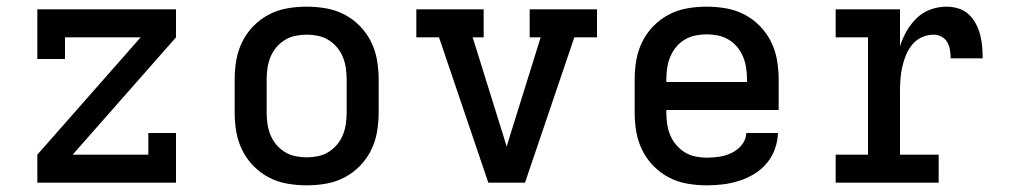

<svg xmlns="http://www.w3.org/2000/svg" viewBox="-20 -548 3040 576"><path d="M92 0V-84L402 -436H175V-371H92V-520H508V-436L198 -84H425V-149H508V0Z M900 8Q871 8 842 3Q813 -2 787 -15.5Q761 -29 740.5 -50Q720 -71 707 -97Q694 -123 689 -152Q684 -181 684 -210V-310Q684 -339 689 -368Q694 -397 707 -423Q720 -449 740.5 -470Q761 -491 787 -504.5Q813 -518 842 -523Q871 -528 900 -528Q929 -528 958 -523Q987 -518 1013 -504.5Q1039 -491 1059.5 -470Q1080 -449 1093 -423Q1106 -397 1111 -368Q1116 -339 1116 -310V-210Q1116 -181 1111 -152Q1106 -123 1093 -97Q1080 -71 1059.5 -50Q1039 -29 1013 -15.5Q987 -2 958 3Q929 8 900 8ZM900 -76Q917 -76 934 -79.5Q951 -83 965.5 -92Q980 -101 991 -114Q1002 -127 1008.5 -143Q1015 -159 1017.5 -176Q1020 -193 1020 -210V-310Q1020 -327 1017.5 -344Q1015 -361 1008.5 -377Q1002 -393 991 -406Q980 -419 965.5 -428Q951 -437 934 -440.5Q917 -444 900 -444Q883 -444 866 -440.5Q849 -437 834.5 -428Q820 -419 809 -406Q798 -393 791.5 -377Q785 -361 782.5 -344Q780 -327 780 -310V-210Q780 -193 782.5 -176Q785 -159 791.5 -143Q798 -127 809 -114Q820 -101 834.5 -92Q849 -83 866 -79.5Q883 -76 900 -76Z M1445 0 1297 -436H1229V-520H1431V-436H1398L1480 -173Q1485 -157 1490 -141Q1495 -125 1500 -108Q1505 -125 1510 -141Q1515 -157 1520 -173L1602 -436H1569V-520H1771V-436H1703L1555 0Z M2100 8Q2071 8 2042 3Q2013 -2 1987 -15.5Q1961 -29 1940.5 -50Q1920 -71 1907 -97Q1894 -123 1889 -152Q1884 -181 1884 -210V-310Q1884 -339 1889 -368Q1894 -397 1907 -423Q1920 -449 1940.5 -470Q1961 -491 1987 -504.5Q2013 -518 2042 -523Q2071 -528 2100 -528Q2129 -528 2158 -523Q2187 -518 2213 -504.5Q2239 -491 2259.5 -470Q2280 -449 2293 -423Q2306 -397 2311 -368Q2316 -339 2316 -310V-218H1979V-210Q1979 -193 1981.5 -176Q1984 -159 1990.5 -143Q1997 -127 2008.5 -113.5Q2020 -100 2034.5 -91Q2049 -82 2066 -78.5Q2083 -75 2100 -75Q2120 -75 2139 -78Q2158 -81 2175.5 -89.5Q2193 -98 2205.5 -113.5Q2218 -129 2219 -149H2314Q2313 -124 2304.5 -100.5Q2296 -77 2280 -58Q2264 -39 2242.5 -26Q2221 -13 2197.5 -5.5Q2174 2 2149.5 5Q2125 8 2100 8ZM1979 -302H2221V-310Q2221 -327 2218.5 -344Q2216 -361 2209.5 -377Q2203 -393 2192 -406.5Q2181 -420 2166 -429Q2151 -438 2134 -441.5Q2117 -445 2100 -445Q2083 -445 2066 -441.5Q2049 -438 2034 -429Q2019 -420 2008 -406.5Q1997 -393 1990.5 -377Q1984 -361 1981.5 -344Q1979 -327 1979 -310Z M2487 0V-84H2584V-436H2487V-520H2680V-409Q2687 -432 2699.5 -454Q2712 -476 2730 -493.5Q2748 -511 2771.5 -519.5Q2795 -528 2820 -528Q2838 -528 2855.5 -522.5Q2873 -517 2886 -505Q2899 -493 2907.5 -477Q2916 -461 2920.5 -443.5Q2925 -426 2926.5 -408.5Q2928 -391 2928 -373H2832Q2832 -385 2830 -397.5Q2828 -410 2822 -421Q2816 -432 2804.5 -438Q2793 -444 2781 -444Q2763 -444 2746 -436.5Q2729 -429 2717 -414.5Q2705 -400 2698 -383Q2691 -366 2687 -348.5Q2683 -331 2681.5 -312.5Q2680 -294 2680 -276V-84H2796V0Z"/></svg>

Font: Iosevka HT Medium Extended
Style: Regular
Weight: 500
Width: 7
Monospace: yes
Designer: Belleve Invis
Foundry: Belleve Invis
Version: Version 32.3.0; ttfautohint (v1.8.4)